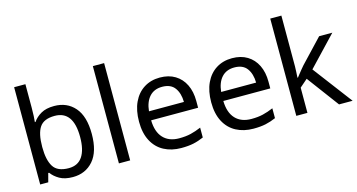

<svg xmlns="http://www.w3.org/2000/svg" viewBox="-81 -1099 2697 1449"><g transform="rotate(-15 1267.5 -375.0)"><path d="M173 -575Q173 -541 171.5 -511.5Q170 -482 168 -465H173Q196 -499 236 -522Q276 -545 339 -545Q439 -545 499.5 -475.5Q560 -406 560 -268Q560 -130 499 -60Q438 10 339 10Q276 10 236 -13Q196 -36 173 -68H166L148 0H85V-760H173ZM324 -472Q239 -472 206 -423Q173 -374 173 -271V-267Q173 -168 205.5 -115.5Q238 -63 326 -63Q398 -63 433.5 -116Q469 -169 469 -269Q469 -472 324 -472Z M788 0H700V-760H788Z M1165 -546Q1234 -546 1283.5 -516Q1333 -486 1359.5 -431.5Q1386 -377 1386 -304V-251H1019Q1021 -160 1065.5 -112.5Q1110 -65 1190 -65Q1241 -65 1280.5 -74.5Q1320 -84 1362 -102V-25Q1321 -7 1281 1.5Q1241 10 1186 10Q1110 10 1051.5 -21Q993 -52 960.5 -113.5Q928 -175 928 -264Q928 -352 957.5 -415Q987 -478 1040.5 -512Q1094 -546 1165 -546ZM1164 -474Q1101 -474 1064.5 -433.5Q1028 -393 1021 -321H1294Q1293 -389 1262 -431.5Q1231 -474 1164 -474Z M1729 -546Q1798 -546 1847.5 -516Q1897 -486 1923.5 -431.5Q1950 -377 1950 -304V-251H1583Q1585 -160 1629.5 -112.5Q1674 -65 1754 -65Q1805 -65 1844.5 -74.5Q1884 -84 1926 -102V-25Q1885 -7 1845 1.5Q1805 10 1750 10Q1674 10 1615.5 -21Q1557 -52 1524.5 -113.5Q1492 -175 1492 -264Q1492 -352 1521.5 -415Q1551 -478 1604.5 -512Q1658 -546 1729 -546ZM1728 -474Q1665 -474 1628.5 -433.5Q1592 -393 1585 -321H1858Q1857 -389 1826 -431.5Q1795 -474 1728 -474Z M2173 -363Q2173 -347 2171.5 -321Q2170 -295 2169 -276H2173Q2179 -284 2191 -299Q2203 -314 2215.5 -329.5Q2228 -345 2237 -355L2408 -536H2511L2294 -307L2526 0H2420L2234 -250L2173 -197V0H2086V-760H2173Z"/></g></svg>

Font: Noto Sans Meroitic
Style: Regular
Weight: 400
Designer: Monotype Design Team
Foundry: Monotype Imaging Inc.
Version: Version 2.002; ttfautohint (v1.8.4.7-5d5b)